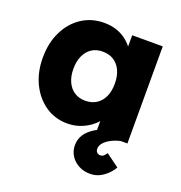

<svg xmlns="http://www.w3.org/2000/svg" viewBox="-135 -659 933 988"><g transform="rotate(20 332.0 -165.5)"><path d="M265.3 9.3Q199 9.3 146.5 -26.3Q94 -62 63.3 -124.3Q32.7 -186.7 32.7 -266.7Q32.7 -347.7 63.2 -409.8Q93.7 -472 147.2 -507.3Q200.7 -542.7 269.7 -542.7Q307.3 -542.7 338.7 -532Q370 -521.3 393.8 -502.2Q417.7 -483 434.5 -458Q451.3 -433 460.7 -404.3L425.7 -407.7V-531.7H593V0H422.3V-129L460.3 -128.7Q451.7 -100.3 433.8 -75.2Q416 -50 390.5 -31.3Q365 -12.7 333.5 -1.7Q302 9.3 265.3 9.3ZM313 -132.3Q348 -132.3 373.7 -148.7Q399.3 -165 413.2 -195.2Q427 -225.3 427 -266.7Q427 -307.7 413.2 -338Q399.3 -368.3 373.7 -384.7Q348 -401 313 -401Q278.3 -401 253.2 -384.7Q228 -368.3 214.2 -338Q200.3 -307.7 200.3 -266.7Q200.3 -225.3 214.2 -195.2Q228 -165 253.2 -148.7Q278.3 -132.3 313 -132.3ZM464.3 212.7Q430 212.7 402 197.7Q374 182.7 358 157.2Q342 131.7 342 100.3Q342 74.7 352.7 52.8Q363.3 31 385 12.7Q406.7 -5.7 439.3 -20.5Q472 -35.3 516 -47L556.3 0Q529.3 6 506.3 18Q483.3 30 469.8 45.5Q456.3 61 456.3 78.3Q456.3 90.3 463.5 97.7Q470.7 105 483 105Q492.7 105 499.7 99.2Q506.7 93.3 514.7 81.3L586.7 134Q576.3 152.7 558.3 170.8Q540.3 189 516.8 200.8Q493.3 212.7 464.3 212.7Z"/></g></svg>

Font: Lexend Medium
Style: Regular
Weight: 500
Designer: Bonnie Shaver-Troup, Thomas Jockin
Foundry: Lexend
Version: Version 1.005